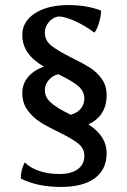

<svg xmlns="http://www.w3.org/2000/svg" viewBox="-20 -550 503 758"><path d="M62 155Q62 120 78 91Q99 113 135 125Q171 137 214 137Q261 137 287 118Q313 99 313 65Q313 36 288.5 16.5Q264 -3 211 -29Q165 -51 136.5 -69.5Q108 -88 88 -116Q68 -144 68 -183Q68 -218 90 -245Q112 -272 153 -287Q109 -313 88.5 -343.5Q68 -374 68 -412Q68 -465 118 -497.5Q168 -530 250 -530Q324 -530 379 -508Q379 -488 371.5 -462Q364 -436 353 -421Q314 -450 274.5 -467.5Q235 -485 210 -485Q188 -481 172.5 -462.5Q157 -444 157 -421Q157 -390 183 -369.5Q209 -349 263 -322Q308 -300 335 -283Q362 -266 381.5 -239Q401 -212 401 -174Q401 -133 382.5 -104Q364 -75 329 -59Q401 -13 401 54Q401 119 354.5 153.5Q308 188 220 188Q128 188 62 155ZM313 -162Q313 -188 291.5 -208Q270 -228 210 -257Q188 -252 172.5 -234Q157 -216 157 -194Q157 -167 179.5 -146Q202 -125 259 -97Q285 -104 299 -121Q313 -138 313 -162Z"/></svg>

Font: Mirza
Style: Regular
Weight: 400
Designer: Arabic design by Kourosh Beigpour, Latin design by Eduardo Tunni, engineering by Lasse Fister
Version: Version 1.0010g